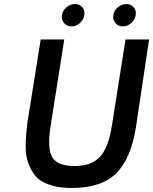

<svg xmlns="http://www.w3.org/2000/svg" viewBox="-20 -928 760 953"><path d="M298 -813.5Q284 -830 287.5 -853Q291 -876 310 -892Q329 -908 352 -908Q375 -908 388.5 -892Q402 -876 398.5 -853Q395 -830 376.5 -813.5Q358 -797 335 -797Q312 -797 298 -813.5ZM553 -813.5Q539 -830 542.5 -853Q546 -876 565 -892Q584 -908 607 -908Q630 -908 643.5 -892Q657 -876 653.5 -853Q650 -830 631.5 -813.5Q613 -797 590 -797Q567 -797 553 -813.5ZM116 -319 182 -732H299L232 -308Q213 -192 239 -148Q265 -104 350 -104Q435 -104 477 -150.5Q519 -197 536 -308L603 -732H720L655 -298Q630 -140 556.5 -67.5Q483 5 336 5Q295 5 263 -1Q231 -7 201 -21Q171 -35 152.5 -59Q134 -83 120.5 -119Q107 -155 107.5 -204.5Q108 -254 116 -319Z"/></svg>

Font: Exo
Style: DemiBoldItalic
Weight: 600
Designer: Natanael Gama
Version: Version 1